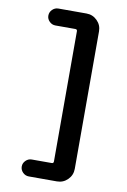

<svg xmlns="http://www.w3.org/2000/svg" viewBox="-101 -829 702 1058"><g transform="rotate(10 250.0 -300.5)"><path d="M294.9 -769.5Q330.1 -769.5 355 -744.6Q379.9 -719.7 379.9 -684.6V85Q379.9 120.1 355 145Q330.1 169.9 294.9 169.9H137.7Q118.2 169.9 104 155.8Q89.8 141.6 89.8 122.1Q89.8 103.5 104 89.4Q118.2 75.2 137.7 75.2H249Q259.8 75.2 259.8 64.5V-664.1Q259.8 -674.8 249 -674.8H137.7Q118.2 -674.8 104 -689Q89.8 -703.1 89.8 -721.7Q89.8 -741.2 104 -755.4Q118.2 -769.5 137.7 -769.5Z"/></g></svg>

Font: Rounded-X Mgen+ 2m bold
Style: Bold
Weight: 700
Designer: [Source Han Sans]
Ryoko NISHIZUKA  (kana & ideographs); Paul D. Hunt (Latin, Greek & Cyrillic); Wenlong ZHANG  (bopomofo
Version: Version 1.059.20150602